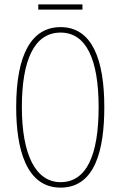

<svg xmlns="http://www.w3.org/2000/svg" viewBox="-20 -848 551 878"><path d="M357 -828H155V-804H357ZM457 -358C457 -570 404 -724 257 -724C126 -724 54 -602 54 -358C54 -173 97 10 257 10C416 10 457 -165 457 -358ZM80 -358C80 -574 137 -699 257 -699C374 -699 431 -577 431 -358C431 -135 374 -15 257 -15C143 -15 80 -141 80 -358Z"/></svg>

Font: Noto Sans Sinhala ExtraCondensed Thin
Style: Regular
Weight: 100
Width: 2
Designer: Jelle Bosma - Monotype Design Team
Foundry: Monotype Imaging Inc.
Version: Version 2.006